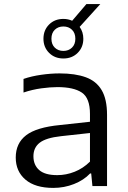

<svg xmlns="http://www.w3.org/2000/svg" viewBox="-20 -910 624 939"><path d="M240.5 9Q152 9 104.5 -31.5Q57 -72 57 -139.5Q57 -209.5 107.8 -248.5Q158.5 -287.5 273.5 -298.5L420 -314.5V-352.5Q420 -430.5 380.2 -457.2Q340.5 -484 261 -484Q226 -484 182 -478Q138 -472 95 -457.5V-524Q134 -537.5 181.2 -544.2Q228.5 -551 271.5 -551Q348 -551 399.5 -532.2Q451 -513.5 477.2 -469.2Q503.5 -425 503.5 -348V0H432L426 -61.5H420.5Q390 -29 342 -10Q294 9 240.5 9ZM143.5 -146Q143.5 -103 171.8 -78.2Q200 -53.5 260 -53.5Q303.5 -53.5 345 -70Q386.5 -86.5 420 -119.5V-259.5L278.5 -244Q205 -236 174.2 -212Q143.5 -188 143.5 -146ZM290 -624Q247.5 -624 220 -651.5Q192.5 -679 192.5 -720.5Q192.5 -762.5 220 -790Q247.5 -817.5 290 -817.5Q313 -817.5 333 -808.5L402.5 -890H470.5L369.5 -778.5Q387.5 -753.5 387.5 -720.5Q387.5 -679 360 -651.5Q332.5 -624 290 -624ZM290 -661Q315.5 -661 332 -677Q348.5 -693 348.5 -720.5Q348.5 -748.5 332 -764.5Q315.5 -780.5 290 -780.5Q264.5 -780.5 248 -764.5Q231.5 -748.5 231.5 -720.5Q231.5 -693 248 -677Q264.5 -661 290 -661Z"/></svg>

Font: Encode Sans Exp
Style: Regular
Weight: 400
Width: 7
Designer: Multiple Designers
Foundry: Impallari Type
Version: Version 3.002; ttfautohint (v1.8.3) -l 8 -r 50 -G 200 -x 14 